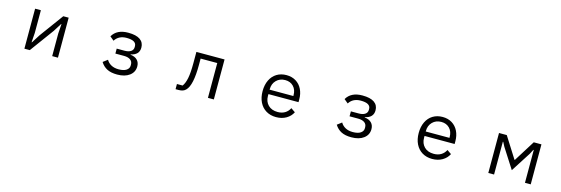

<svg xmlns="http://www.w3.org/2000/svg" viewBox="28 -1524 7336 2509"><g transform="rotate(15 3696.0 -270.0)"><path d="M374 0H301V-541H379V-234L370 -106H375L447 -220L682 -541H755V0H677V-307L686 -435H681L609 -321Z M1333 -97 1394 -143Q1417 -103 1458.5 -80.5Q1500 -58 1558 -58Q1627 -58 1663.5 -82.5Q1700 -107 1700 -147V-160Q1700 -201 1669 -223.5Q1638 -246 1582 -246H1466V-313H1571Q1627 -313 1657.5 -334Q1688 -355 1688 -392V-405Q1688 -482 1556 -482Q1449 -482 1399 -402L1345 -447Q1406 -553 1560 -553Q1667 -553 1720.5 -515.5Q1774 -478 1774 -408Q1774 -310 1661 -287V-283Q1722 -276 1754 -243Q1786 -210 1786 -157Q1786 -80 1724 -33.5Q1662 13 1558 13Q1474 13 1420.5 -14.5Q1367 -42 1333 -97Z M2346 0V-70H2423Q2453 -110 2468 -183.5Q2483 -257 2483 -386V-541H2864V0H2784V-471H2559V-384Q2559 -110 2484 -35Q2466 -16 2442 -8Q2418 0 2385 0Z M3451 -271Q3451 -356 3482 -420Q3513 -484 3569.5 -518.5Q3626 -553 3701 -553Q3774 -553 3828.5 -519.5Q3883 -486 3912.5 -426Q3942 -366 3942 -289V-252H3535V-226Q3535 -151 3582 -104Q3629 -57 3711 -57Q3767 -57 3808 -81.5Q3849 -106 3872 -152L3930 -112Q3902 -55 3843.5 -21Q3785 13 3707 13Q3630 13 3572 -22Q3514 -57 3482.5 -121Q3451 -185 3451 -271ZM3535 -318V-312H3856V-322Q3856 -397 3813 -441.5Q3770 -486 3701 -486Q3628 -486 3581.5 -439Q3535 -392 3535 -318Z M4501 -97 4562 -143Q4585 -103 4626.5 -80.5Q4668 -58 4726 -58Q4795 -58 4831.5 -82.5Q4868 -107 4868 -147V-160Q4868 -201 4837 -223.5Q4806 -246 4750 -246H4634V-313H4739Q4795 -313 4825.5 -334Q4856 -355 4856 -392V-405Q4856 -482 4724 -482Q4617 -482 4567 -402L4513 -447Q4574 -553 4728 -553Q4835 -553 4888.5 -515.5Q4942 -478 4942 -408Q4942 -310 4829 -287V-283Q4890 -276 4922 -243Q4954 -210 4954 -157Q4954 -80 4892 -33.5Q4830 13 4726 13Q4642 13 4588.5 -14.5Q4535 -42 4501 -97Z M5563 -271Q5563 -356 5594 -420Q5625 -484 5681.5 -518.5Q5738 -553 5813 -553Q5886 -553 5940.5 -519.5Q5995 -486 6024.5 -426Q6054 -366 6054 -289V-252H5647V-226Q5647 -151 5694 -104Q5741 -57 5823 -57Q5879 -57 5920 -81.5Q5961 -106 5984 -152L6042 -112Q6014 -55 5955.5 -21Q5897 13 5819 13Q5742 13 5684 -22Q5626 -57 5594.5 -121Q5563 -185 5563 -271ZM5647 -318V-312H5968V-322Q5968 -397 5925 -441.5Q5882 -486 5813 -486Q5740 -486 5693.5 -439Q5647 -392 5647 -318Z M6655 0H6577V-541H6682L6863 -255H6868L7047 -541H7151V0H7073V-444H7067L7037 -385L6864 -115L6691 -385L6660 -444H6655Z"/></g></svg>

Font: PlemolJP
Style: Regular
Weight: 400
Monospace: yes
Version: v2.0.4; ttfautohint (v1.8.4.7-5d5b-dirty) -l 6 -r 45 -G 200 